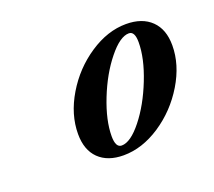

<svg xmlns="http://www.w3.org/2000/svg" viewBox="-62 -634 484 435"><g transform="rotate(-20 179.5 -416.0)"><path d="M170.4 -276.9Q132.3 -276.9 110.8 -297.9Q89.4 -318.8 89.4 -357.4Q89.4 -404.3 116.9 -450.4Q144.5 -496.6 188.2 -525.6Q231.9 -554.7 276.4 -554.7Q315.4 -554.7 337.2 -533.4Q358.9 -512.2 358.9 -473.6Q358.9 -427.2 331.1 -381.1Q303.2 -335 259.3 -305.9Q215.3 -276.9 170.4 -276.9ZM173.8 -299.3Q195.3 -299.3 222.9 -334Q250.5 -368.7 270 -418.2Q289.6 -467.8 289.6 -506.3Q289.6 -532.7 275.4 -532.7Q253.9 -532.7 226.1 -498Q198.2 -463.4 178.7 -414.1Q159.2 -364.7 159.2 -326.7Q159.2 -299.3 173.8 -299.3Z"/></g></svg>

Font: Elstob 10pt Medium
Style: Italic
Weight: 500
Italic angle: -20°
Designer: Peter S. Baker
Version: Version 1.015